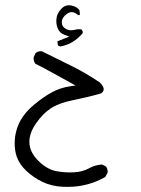

<svg xmlns="http://www.w3.org/2000/svg" viewBox="-20 -397 540 734"><path d="M238.8 317.4Q315.9 317.4 382.3 279.8L391.1 263.7Q391.6 261.7 391.6 259.8Q391.6 247.6 384.8 239.3L370.6 231.9Q344.2 233.4 321.8 245.6Q295.9 260.3 262.2 261.7Q255.4 262.2 249 262.2Q222.2 262.2 195.3 257.3Q159.2 250.5 126 217.3Q92.3 183.6 92.3 145Q92.3 111.3 117.7 74.7Q144 36.6 175.5 16.4Q207 -3.9 261.5 -14.6Q315.9 -25.4 366.7 -40Q376.5 -47.4 376.5 -56.2Q376.5 -66.9 361.3 -82Q308.6 -117.7 252.7 -145.3Q196.8 -172.9 140.6 -200.7Q138.7 -201.2 136.7 -201.2Q124.5 -201.2 116.2 -194.3L108.9 -178.7Q108.4 -176.8 108.4 -174.8Q108.4 -162.6 115.2 -153.3Q148.9 -136.7 181.2 -118.4Q213.4 -100.1 268.6 -70.3L247.1 -66.9Q210.4 -61.5 178.5 -44.2Q146.5 -26.9 111.3 2.4Q76.2 31.2 58.1 64Q36.1 104.5 36.1 151.9Q36.1 178.7 43.9 201.7Q54.2 231.4 81.1 256.6Q107.9 281.7 142.3 298.3Q176.8 314.9 218.3 316.9Q228.5 317.4 238.8 317.4ZM285.6 -341.3 283.7 -358.4Q273.9 -371.6 252.4 -376Q248 -377 243.7 -377Q227.5 -377 214.8 -363.8Q197.3 -345.2 195.8 -325.2Q195.3 -320.8 195.3 -316.9Q195.3 -300.8 201.7 -286.6Q204.6 -279.3 210.7 -273.4Q216.8 -267.6 227.1 -263.7L245.1 -257.3L200.2 -239.3L199.2 -237.8L201.7 -223.1L210 -219.2Q259.8 -227.5 295.9 -270Q296.4 -272 296.4 -273.9Q296.4 -279.8 290 -285.2Q286.1 -285.2 279.8 -285.2Q273.4 -285.2 265.9 -283.2Q258.3 -281.2 252.4 -281.2Q241.7 -281.2 231.9 -286.6Q216.3 -294.9 216.3 -311.5Q216.3 -330.1 235.4 -343.8Q244.6 -350.6 253.9 -350.6Q264.2 -350.6 273.9 -342.8Q278.3 -338.9 280.8 -338.9Q283.2 -338.9 285.6 -341.3Z"/></svg>

Font: Bakudai
Style: ExtraLight
Weight: 200
Version: Version 1.48